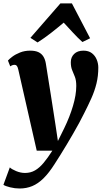

<svg xmlns="http://www.w3.org/2000/svg" viewBox="-48 -853 604 1124"><path d="M59 -446Q55.5 -461.5 50.5 -467.5Q45.5 -473.5 38 -473.5Q31 -473.5 25 -471.5Q19 -469.5 12 -464.5L-1.5 -498.5Q6 -507.5 24.2 -521.2Q42.5 -535 69.5 -545.8Q96.5 -556.5 128.5 -556.5Q158 -556.5 176.8 -547.8Q195.5 -539 206 -522Q216.5 -505 220.5 -480.5Q227 -439 234.2 -394Q241.5 -349 248.8 -302.5Q256 -256 263.2 -210.2Q270.5 -164.5 277 -121L291 -27.5L328.5 -103.5Q344.5 -136.5 357.2 -169Q370 -201.5 379.2 -232.8Q388.5 -264 393.5 -293.5Q398.5 -323 398.5 -350Q398.5 -382.5 390.5 -403Q382.5 -423.5 374.5 -442.2Q366.5 -461 366.5 -489Q366.5 -518 386 -537.2Q405.5 -556.5 440.5 -556.5Q470.5 -556.5 489.8 -541.8Q509 -527 518.2 -504.2Q527.5 -481.5 527.5 -457.5Q527.5 -408 516.8 -364.2Q506 -320.5 487 -278Q468 -235.5 444 -188.5Q431 -162.5 414.8 -132.2Q398.5 -102 380 -70.2Q361.5 -38.5 342.8 -7Q324 24.5 306 53.2Q288 82 272.5 106Q239 159 206.8 190.8Q174.5 222.5 140.5 236.5Q106.5 250.5 67 250.5Q39 250.5 11 243.5Q-17 236.5 -28 229L9.5 127Q20 137.5 46.2 148.5Q72.5 159.5 98.5 159.5Q131 159.5 157 144.5Q183 129.5 207.2 100.5Q231.5 71.5 258.5 29H167ZM172 -604.5 130 -631.5 305.5 -833H373L479.5 -629L434.5 -607Q407 -631.5 379.2 -661.8Q351.5 -692 325 -720.5Q289.5 -690.5 250.5 -660Q211.5 -629.5 172 -604.5Z"/></svg>

Font: Merriweather 48pt Black
Style: Italic
Weight: 900
Italic angle: -7.8°
Version: Version 2.101